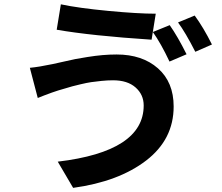

<svg xmlns="http://www.w3.org/2000/svg" viewBox="-20 -825 1040 901"><path d="M697.3 -674.8 776.4 -707Q813.5 -654.3 855.5 -570.3L775.4 -536.1Q735.4 -621.1 697.3 -674.8ZM815.4 -719.7 893.6 -752Q934.6 -696.3 974.6 -616.2L896.5 -582Q849.6 -673.8 815.4 -719.7ZM654.3 -330.1Q654.3 -380.9 616.2 -414.6Q578.1 -448.2 510.7 -448.2Q484.4 -448.2 456.1 -445.3Q427.7 -442.4 407.7 -439.5Q387.7 -436.5 358.9 -429.7Q330.1 -422.9 319.3 -419.9Q308.6 -417 281.2 -408.7Q253.9 -400.4 252.9 -400.4Q240.2 -396.5 223.6 -390.6Q207 -384.8 187 -377Q167 -369.1 157.2 -365.2L120.1 -506.8Q162.1 -510.7 227.5 -524.4Q234.4 -525.4 273.9 -534.7Q313.5 -543.9 334 -547.9Q354.5 -551.8 391.1 -557.6Q427.7 -563.5 460.9 -566.4Q494.1 -569.3 527.3 -569.3Q647.5 -569.3 721.2 -504.4Q794.9 -439.5 794.9 -325.2Q794.9 -170.9 666 -71.8Q537.1 27.3 323.2 56.6L251 -66.4Q654.3 -114.3 654.3 -330.1ZM246.1 -685.5 265.6 -804.7Q348.6 -787.1 487.8 -773.9Q627 -760.7 710.9 -760.7L691.4 -638.7Q409.2 -657.2 246.1 -685.5Z"/></svg>

Font: Gen Shin Gothic Monospace Bold
Style: Bold
Weight: 700
Designer: [Source Han Sans]
Ryoko NISHIZUKA  (kana & ideographs); Paul D. Hunt (Latin, Greek & Cyrillic); Wenlong ZHANG  (bopomofo
Version: Version 1.002.20150607